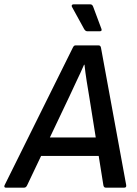

<svg xmlns="http://www.w3.org/2000/svg" viewBox="-49 -864 629 884"><path d="M-22 0Q-27 0 -28.5 -3Q-30 -6 -28 -11L286 -644Q291 -655 298 -655H405Q414 -655 416 -644L532 -12Q534 0 523 0H438Q429 0 427 -11L362 -418Q356 -453 350 -491Q344 -529 340 -566H338Q322 -529 304.5 -493Q287 -457 270 -419L76 -11Q71 0 62 0ZM123 -146 158 -231H413L422 -146ZM353 -720Q344 -720 338 -731L282 -833Q280 -837 282 -840.5Q284 -844 289 -844H367Q376 -844 380 -833L418 -731Q422 -720 410 -720Z"/></svg>

Font: Sofia Sans SemiBold
Style: Italic
Weight: 600
Italic angle: -9°
Designer: Botio Nikoltchev, Ani Petrova
Foundry: lettersoup
Version: Version 4.100-B